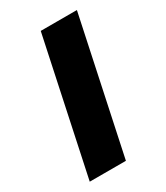

<svg xmlns="http://www.w3.org/2000/svg" viewBox="-144 -611 585 676"><g transform="rotate(-30 148.5 -273.0)"><path d="M18 0 134 -546H281L165 0Z"/></g></svg>

Font: Noto IKEA Latin
Style: Bold Italic
Weight: 700
Italic angle: -12°
Designer: Monotype Design Team
Foundry: Monotype Imaging Inc.
Version: Version 1.0